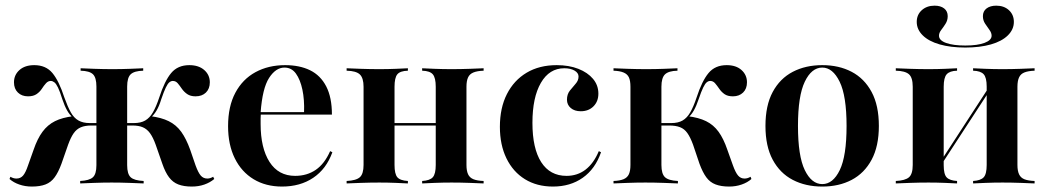

<svg xmlns="http://www.w3.org/2000/svg" viewBox="-20 -664 3787 695"><path d="M674.2 11.3Q645.2 11.3 625.4 3.6Q605.6 -4 591.9 -22.2Q578.2 -40.3 567.7 -71L543.5 -140.3Q533.9 -166.9 523 -181.9Q512.1 -196.8 497.2 -203.2Q482.3 -209.7 458.9 -209.7H422.6V-218.5H464.5Q489.5 -218.5 505.6 -227.8Q521.8 -237.1 533.5 -257.3Q545.2 -277.4 556.5 -311.3Q575.8 -371 599.6 -399.6Q623.4 -428.2 665.3 -428.2Q699.2 -428.2 719.4 -410.5Q739.5 -392.7 739.5 -366.1Q739.5 -342.7 725.4 -329Q711.3 -315.3 687.9 -315.3Q669.4 -315.3 657.7 -323.4Q646 -331.5 638.3 -342.7Q630.6 -354 623.4 -362.5Q616.1 -371 605.6 -371Q599.2 -371 593.1 -366.1Q587.1 -361.3 580.2 -347.2Q573.4 -333.1 563.7 -304.8Q556.5 -280.6 546.8 -264.1Q537.1 -247.6 524.2 -237.1V-243.5Q563.7 -238.7 590.7 -225.4Q617.7 -212.1 635.9 -187.1Q654 -162.1 668.5 -121.8L687.9 -65.3Q697.6 -38.7 706.9 -28.2Q716.1 -17.7 730.6 -17.7Q741.1 -17.7 751.6 -24.2L755.6 -16.1Q740.3 -3.2 719.8 4Q699.2 11.3 674.2 11.3ZM95.2 11.3Q71 11.3 50 4Q29 -3.2 14.5 -16.1L17.7 -24.2Q28.2 -17.7 39.5 -17.7Q54 -17.7 63.3 -28.2Q72.6 -38.7 81.5 -65.3L101.6 -121.8Q115.3 -162.1 133.9 -187.1Q152.4 -212.1 179 -225.4Q205.6 -238.7 246 -243.5L245.2 -237.1Q232.3 -247.6 223 -264.1Q213.7 -280.6 205.6 -304.8Q196.8 -333.1 189.9 -347.2Q183.1 -361.3 176.6 -366.1Q170.2 -371 163.7 -371Q154 -371 146.4 -362.5Q138.7 -354 131.5 -342.7Q124.2 -331.5 112.5 -323.4Q100.8 -315.3 81.5 -315.3Q58.9 -315.3 44.8 -329Q30.6 -342.7 30.6 -366.1Q30.6 -392.7 50.4 -410.5Q70.2 -428.2 104 -428.2Q146 -428.2 169.8 -399.6Q193.5 -371 212.9 -311.3Q225 -277.4 236.3 -257.3Q247.6 -237.1 264.1 -227.8Q280.6 -218.5 304.8 -218.5H346.8V-209.7H310.5Q287.9 -209.7 272.6 -203.2Q257.3 -196.8 246.8 -181.9Q236.3 -166.9 226.6 -140.3L202.4 -71Q191.1 -40.3 177.8 -22.2Q164.5 -4 144.8 3.6Q125 11.3 95.2 11.3ZM270.2 0V-8.9Q303.2 -10.5 316.1 -22.2Q329 -33.9 329 -66.1V-350.8Q329 -383.1 316.5 -395.2Q304 -407.3 271.8 -408.1V-416.9Q288.7 -416.1 321.8 -414.9Q354.8 -413.7 387.1 -413.7Q419.4 -413.7 450.4 -414.9Q481.5 -416.1 498.4 -416.9V-408.1Q466.1 -407.3 453.2 -395.2Q440.3 -383.1 440.3 -350.8V-66.1Q440.3 -33.9 453.2 -22.2Q466.1 -10.5 500 -8.9V0Q481.5 -0.8 448.4 -2Q415.3 -3.2 383.9 -3.2Q353.2 -3.2 321 -2Q288.7 -0.8 270.2 0Z M1000.8 11.3Q941.9 11.3 898 -15.3Q854 -41.9 829.8 -91.1Q805.6 -140.3 805.6 -207.3Q805.6 -279 831.9 -328.2Q858.1 -377.4 904.8 -402.8Q951.6 -428.2 1012.1 -428.2Q1064.5 -428.2 1102.4 -409.7Q1140.3 -391.1 1160.9 -351.2Q1181.5 -311.3 1181.5 -249.2H885.5L884.7 -258.1H1080.6Q1082.3 -303.2 1074.6 -339.5Q1066.9 -375.8 1051.2 -397.6Q1035.5 -419.4 1009.7 -419.4Q978.2 -419.4 954 -381.9Q929.8 -344.4 923.4 -256.5L924.2 -254.8Q923.4 -245.2 923.4 -235.5Q923.4 -225.8 923.4 -215.3Q923.4 -128.2 955.6 -77.8Q987.9 -27.4 1048.4 -27.4Q1091.1 -27.4 1123 -49.2Q1154.8 -71 1175 -116.9L1183.1 -112.9Q1161.3 -52.4 1114.1 -20.6Q1066.9 11.3 1000.8 11.3Z M1508.1 0V-8.9Q1536.3 -10.5 1546.8 -22.6Q1557.3 -34.7 1557.3 -66.9V-350Q1557.3 -382.3 1546.8 -394.8Q1536.3 -407.3 1508.1 -408.1V-416.9Q1523.4 -416.1 1553.2 -414.9Q1583.1 -413.7 1614.5 -413.7Q1646.8 -413.7 1680.2 -414.9Q1713.7 -416.1 1730.6 -416.9V-408.1Q1707.3 -407.3 1693.5 -401.6Q1679.8 -396 1674.2 -383.5Q1668.5 -371 1668.5 -350V-66.9Q1668.5 -46 1674.2 -33.5Q1679.8 -21 1693.5 -15.3Q1707.3 -9.7 1730.6 -8.9V0Q1713.7 -0.8 1680.2 -2Q1646.8 -3.2 1614.5 -3.2Q1583.1 -3.2 1553.2 -2Q1523.4 -0.8 1508.1 0ZM1234.7 0V-8.9Q1269.4 -10.5 1282.7 -22.6Q1296 -34.7 1296 -66.9V-350Q1296 -381.5 1282.7 -394.4Q1269.4 -407.3 1234.7 -408.1V-416.9Q1251.6 -416.1 1285.9 -414.9Q1320.2 -413.7 1353.2 -413.7Q1383.9 -413.7 1412.9 -414.9Q1441.9 -416.1 1456.5 -416.9V-408.1Q1428.2 -407.3 1418.1 -394.8Q1408.1 -382.3 1408.1 -350V-66.9Q1408.1 -34.7 1418.1 -22.6Q1428.2 -10.5 1456.5 -8.9V0Q1441.9 -0.8 1412.9 -2Q1383.9 -3.2 1353.2 -3.2Q1320.2 -3.2 1285.9 -2Q1251.6 -0.8 1234.7 0ZM1363.7 -209.7V-218.5H1600.8V-209.7Z M1981.5 11.3Q1923.4 11.3 1880.2 -15.3Q1837.1 -41.9 1813.3 -90.7Q1789.5 -139.5 1789.5 -204.8Q1789.5 -273.4 1814.9 -323.4Q1840.3 -373.4 1886.3 -400.8Q1932.3 -428.2 1995.2 -428.2Q2039.5 -428.2 2073.4 -414.9Q2107.3 -401.6 2126.6 -378.6Q2146 -355.6 2146 -325Q2146 -296.8 2128.2 -279Q2110.5 -261.3 2082.3 -261.3Q2059.7 -261.3 2046 -273Q2032.3 -284.7 2032.3 -303.2Q2032.3 -322.6 2042.7 -335.9Q2053.2 -349.2 2063.7 -360.9Q2074.2 -372.6 2074.2 -387.1Q2074.2 -400 2059.7 -408.5Q2045.2 -416.9 2022.6 -416.9Q1968.5 -416.9 1937.9 -364.1Q1907.3 -311.3 1907.3 -219.4Q1907.3 -126.6 1939.1 -77Q1971 -27.4 2030.6 -27.4Q2070.2 -27.4 2099.6 -50Q2129 -72.6 2147.6 -116.9L2155.6 -112.9Q2134.7 -52.4 2089.5 -20.6Q2044.4 11.3 1981.5 11.3Z M2619.4 11.3Q2590.3 11.3 2570.2 3.6Q2550 -4 2536.7 -22.2Q2523.4 -40.3 2512.1 -71L2488.7 -140.3Q2479 -166.9 2468.1 -182.3Q2457.3 -197.6 2441.5 -203.6Q2425.8 -209.7 2402.4 -209.7H2367.7V-218.5H2409.7Q2434.7 -218.5 2450.8 -227.8Q2466.9 -237.1 2478.6 -257.3Q2490.3 -277.4 2501.6 -311.3Q2521 -371 2544.8 -399.6Q2568.5 -428.2 2610.5 -428.2Q2644.4 -428.2 2664.1 -410.5Q2683.9 -392.7 2683.9 -366.1Q2683.9 -342.7 2669.8 -329Q2655.6 -315.3 2633.1 -315.3Q2613.7 -315.3 2602.4 -323.4Q2591.1 -331.5 2583.5 -342.7Q2575.8 -354 2568.5 -362.5Q2561.3 -371 2550.8 -371Q2544.4 -371 2538.3 -366.1Q2532.3 -361.3 2525.4 -347.2Q2518.5 -333.1 2508.9 -304.8Q2500.8 -280.6 2491.5 -264.1Q2482.3 -247.6 2469.4 -237.1L2468.5 -243.5Q2508.9 -238.7 2535.9 -225.4Q2562.9 -212.1 2581 -187.1Q2599.2 -162.1 2612.9 -121.8L2633.1 -65.3Q2642.7 -38.7 2652 -28.2Q2661.3 -17.7 2675 -17.7Q2686.3 -17.7 2696.8 -24.2L2700 -16.1Q2685.5 -3.2 2664.5 4Q2643.5 11.3 2619.4 11.3ZM2200.8 0V-8.9Q2223.4 -9.7 2237.1 -15.3Q2250.8 -21 2256.5 -33.5Q2262.1 -46 2262.1 -66.9V-350Q2262.1 -371.8 2256.5 -383.9Q2250.8 -396 2237.1 -401.6Q2223.4 -407.3 2200.8 -408.1V-416.9Q2217.7 -416.1 2252 -414.9Q2286.3 -413.7 2319.4 -413.7Q2352.4 -413.7 2383.9 -414.9Q2415.3 -416.1 2432.3 -416.9V-408.1Q2400 -407.3 2387.1 -394.8Q2374.2 -382.3 2374.2 -350V-66.9Q2374.2 -34.7 2387.1 -22.6Q2400 -10.5 2433.9 -8.9V0Q2415.3 -0.8 2382.3 -2Q2349.2 -3.2 2316.1 -3.2Q2284.7 -3.2 2252 -2Q2219.4 -0.8 2200.8 0Z M2956.5 11.3Q2896 11.3 2849.6 -12.9Q2803.2 -37.1 2777 -85.9Q2750.8 -134.7 2750.8 -208.1Q2750.8 -282.3 2777 -331Q2803.2 -379.8 2849.6 -404Q2896 -428.2 2956.5 -428.2Q3016.9 -428.2 3062.9 -404Q3108.9 -379.8 3135.1 -331Q3161.3 -282.3 3161.3 -208.1Q3161.3 -134.7 3135.1 -85.9Q3108.9 -37.1 3062.9 -12.9Q3016.9 11.3 2956.5 11.3ZM2956.5 2.4Q2995.2 2.4 3019.8 -48.4Q3044.4 -99.2 3044.4 -208.1Q3044.4 -316.9 3019.4 -368.1Q2994.4 -419.4 2956.5 -419.4Q2917.7 -419.4 2893.1 -368.1Q2868.5 -316.9 2868.5 -208.1Q2868.5 -99.2 2893.1 -48.4Q2917.7 2.4 2956.5 2.4Z M3502.4 0V-8.9Q3529.8 -10.5 3540.7 -22.2Q3551.6 -33.9 3551.6 -66.9V-350.8Q3551.6 -383.1 3540.7 -395.2Q3529.8 -407.3 3502.4 -408.1V-416.9Q3517.7 -416.1 3547.6 -414.9Q3577.4 -413.7 3608.9 -413.7Q3641.1 -413.7 3674.6 -414.9Q3708.1 -416.1 3725 -416.9V-408.1Q3702.4 -407.3 3688.7 -402Q3675 -396.8 3669 -384.3Q3662.9 -371.8 3662.9 -350V-66.9Q3662.9 -45.2 3669 -32.7Q3675 -20.2 3688.7 -14.9Q3702.4 -9.7 3725 -8.9V0Q3708.1 -0.8 3674.6 -2Q3641.1 -3.2 3608.9 -3.2Q3577.4 -3.2 3547.6 -2Q3517.7 -0.8 3502.4 0ZM3222.6 0V-8.9Q3256.5 -10.5 3270.2 -22.2Q3283.9 -33.9 3283.9 -66.9V-350Q3283.9 -383.1 3270.2 -395.2Q3256.5 -407.3 3222.6 -408.1V-416.9Q3239.5 -416.1 3273.8 -414.9Q3308.1 -413.7 3341.1 -413.7Q3371.8 -413.7 3400.8 -414.9Q3429.8 -416.1 3444.4 -416.9V-408.1Q3417.7 -407.3 3406.9 -395.2Q3396 -383.1 3396 -350V-66.1Q3396 -33.1 3406.9 -21.8Q3417.7 -10.5 3444.4 -8.9V0Q3429.8 -0.8 3400.8 -2Q3371.8 -3.2 3341.1 -3.2Q3308.1 -3.2 3273.8 -2Q3239.5 -0.8 3222.6 0ZM3386.3 -66.1 3379.8 -71.8 3561.3 -350.8 3567.7 -344.4ZM3474.2 -491.9Q3421 -491.9 3381.5 -503.2Q3341.9 -514.5 3320.2 -535.9Q3298.4 -557.3 3298.4 -584.7Q3298.4 -610.5 3316.5 -627Q3334.7 -643.5 3362.9 -643.5Q3384.7 -643.5 3397.6 -633.5Q3410.5 -623.4 3410.5 -605.6Q3410.5 -590.3 3402.8 -578.2Q3395.2 -566.1 3387.1 -555.6Q3379 -545.2 3379 -534.7Q3379 -517.7 3404.8 -508.5Q3430.6 -499.2 3474.2 -499.2Q3518.5 -499.2 3544 -508.9Q3569.4 -518.5 3569.4 -534.7Q3569.4 -545.2 3561.7 -555.6Q3554 -566.1 3546 -578.2Q3537.9 -590.3 3537.9 -605.6Q3537.9 -623.4 3551.2 -633.5Q3564.5 -643.5 3586.3 -643.5Q3614.5 -643.5 3632.3 -627Q3650 -610.5 3650 -584.7Q3650 -557.3 3628.2 -535.9Q3606.5 -514.5 3566.9 -503.2Q3527.4 -491.9 3474.2 -491.9Z"/></svg>

Font: Playfair 144pt
Style: Bold
Weight: 700
Version: Version 2.001;gftools[0.9.30]